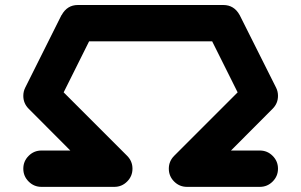

<svg xmlns="http://www.w3.org/2000/svg" viewBox="-20 -728 1174 748"><path d="M992.2 -141.6Q1021.5 -141.6 1042.2 -120.8Q1063 -100.1 1063 -70.8Q1063 -41.5 1042.2 -20.8Q1021.5 0 992.2 0H708.5Q679.2 0 658.4 -20.8Q637.7 -41.5 637.7 -70.8Q637.7 -100.1 658.7 -121.1L905.8 -368.2L806.6 -566.9H327.1L228 -368.2L475.1 -121.1Q496.1 -100.1 496.1 -70.8Q496.1 -41.5 475.3 -20.8Q454.6 0 425.3 0H141.6Q112.3 0 91.6 -20.8Q70.8 -41.5 70.8 -70.8Q70.8 -100.1 91.6 -120.8Q112.3 -141.6 141.6 -141.6H253.9L91.8 -304.2Q70.8 -325.2 70.8 -354.5Q70.8 -371.6 78.1 -386.2L219.2 -668.5Q219.7 -668.5 219.7 -668.9V-669.4H220.2Q241.7 -708.5 283.2 -708.5H850.1Q892.1 -708.5 913.6 -669.4L914.1 -668.9V-668.5L1055.7 -386.2Q1063 -371.6 1063 -354.5Q1063 -325.2 1042 -304.2L879.9 -141.6Z"/></svg>

Font: Robtronika
Style: Regular
Weight: 400
Designer: GGBot
Version: 1.00